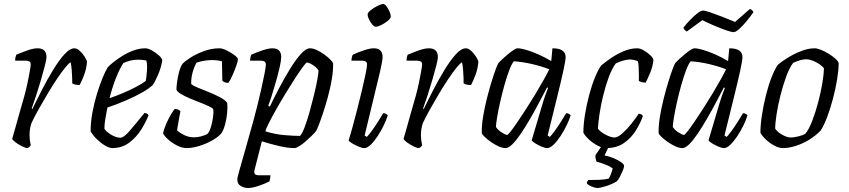

<svg xmlns="http://www.w3.org/2000/svg" viewBox="-20 -742 4254 962"><path d="M118 0Q109 0 91.5 -8.5Q74 -17 59 -28Q44 -39 41 -46Q45 -59 54 -91.5Q63 -124 75.5 -168Q88 -212 102 -261Q111 -293 118 -327Q125 -361 129.5 -386.5Q134 -412 134 -419Q134 -430 127 -434Q120 -438 109 -438H56Q56 -455 62 -468Q88 -479 117.5 -489.5Q147 -500 168 -500Q213 -500 213 -456Q213 -445 205 -413.5Q197 -382 185 -341Q173 -300 160.5 -261.5Q148 -223 139 -199L142 -195Q163 -239 190 -291.5Q217 -344 246 -391.5Q275 -439 302.5 -469.5Q330 -500 353 -500Q366 -500 380.5 -486.5Q395 -473 405 -456.5Q415 -440 416 -433Q413 -398 402 -368Q391 -338 379 -316Q355 -316 342 -324Q342 -332 341.5 -352.5Q341 -373 339 -395Q337 -417 334 -430Q324 -425 305.5 -402Q287 -379 264 -344.5Q241 -310 217.5 -270.5Q194 -231 173 -193.5Q152 -156 138 -126Q133 -112 130.5 -97Q128 -82 128 -64Q128 -42 134 -14Q132 -11 129 -7.5Q126 -4 118 0Z M542 0Q528 0 507.5 -12Q487 -24 466.5 -43.5Q446 -63 434 -84Q434 -129 443 -178Q452 -227 466 -272.5Q480 -318 494.5 -353Q509 -388 520 -405Q529 -415 549 -431Q569 -447 595 -463Q621 -479 650 -489.5Q679 -500 708 -500Q722 -500 741.5 -489Q761 -478 776.5 -464Q792 -450 793 -441Q789 -409 774 -372.5Q759 -336 746 -317Q728 -299 692 -278.5Q656 -258 610.5 -238.5Q565 -219 518 -203Q512 -172 507.5 -144.5Q503 -117 503 -97Q512 -82 537 -67Q562 -52 583 -52Q600 -52 628.5 -85Q657 -118 704 -176Q719 -175 724 -164Q711 -130 687 -92Q663 -54 627 -27Q591 0 542 0ZM529 -250Q561 -261 595.5 -275.5Q630 -290 660.5 -306Q691 -322 710 -336Q712 -345 713.5 -356Q715 -367 715 -374Q717 -392 717 -409.5Q717 -427 713 -439Q702 -441 691.5 -442Q681 -443 673 -443Q650 -443 631.5 -438Q613 -433 598 -426Q579 -397 560.5 -350Q542 -303 529 -250Z M915 0Q892 0 866 -13.5Q840 -27 820.5 -45Q801 -63 797 -75Q803 -100 814.5 -125.5Q826 -151 837.5 -170Q849 -189 855 -196Q874 -196 884 -185Q881 -168 876 -141.5Q871 -115 867 -89Q882 -75 904.5 -64.5Q927 -54 951 -54Q971 -54 988.5 -59Q1006 -64 1018 -70Q1029 -80 1036.5 -104.5Q1044 -129 1047.5 -155.5Q1051 -182 1048 -195Q1045 -201 1027 -209.5Q1009 -218 983 -228Q957 -238 931 -249Q905 -260 886 -271.5Q867 -283 864 -293Q864 -305 867 -329.5Q870 -354 877 -380.5Q884 -407 895 -423Q905 -434 932.5 -452Q960 -470 999 -485Q1038 -500 1081 -500Q1094 -500 1115.5 -489.5Q1137 -479 1154.5 -466Q1172 -453 1172 -444Q1172 -436 1164 -413Q1156 -390 1145 -365Q1134 -340 1124 -327Q1103 -327 1094 -338Q1093 -358 1093 -387.5Q1093 -417 1092 -435Q1081 -438 1068 -439.5Q1055 -441 1042 -441Q1016 -441 994 -436Q972 -431 965 -428Q955 -413 946 -382.5Q937 -352 938 -321Q948 -312 973 -302Q998 -292 1027.5 -280Q1057 -268 1082 -255Q1107 -242 1118 -227Q1121 -204 1118 -174.5Q1115 -145 1107.5 -117.5Q1100 -90 1090 -75Q1073 -55 1042.5 -38Q1012 -21 977.5 -10.5Q943 0 915 0Z M1223 200Q1204 200 1186.5 190Q1169 180 1169 157Q1169 148 1180.5 108Q1192 68 1209.5 6Q1227 -56 1248 -131Q1257 -163 1268 -207Q1279 -251 1289 -295.5Q1299 -340 1305.5 -373.5Q1312 -407 1312 -419Q1312 -438 1287 -438H1233Q1233 -445 1235 -454.5Q1237 -464 1239 -468Q1264 -479 1294.5 -489.5Q1325 -500 1345 -500Q1389 -500 1389 -456Q1389 -440 1381.5 -406.5Q1374 -373 1363 -334.5Q1352 -296 1341.5 -262.5Q1331 -229 1324 -213L1332 -208Q1352 -250 1378.5 -300.5Q1405 -351 1433 -396.5Q1461 -442 1487 -471Q1513 -500 1533 -500Q1549 -500 1568 -491Q1587 -482 1605 -469Q1623 -456 1635 -443.5Q1647 -431 1649 -425Q1650 -389 1642.5 -345Q1635 -301 1623 -257Q1611 -213 1598.5 -175.5Q1586 -138 1576.5 -114Q1567 -90 1564 -86Q1558 -78 1544 -64Q1530 -50 1513 -35Q1496 -20 1480 -10Q1464 0 1455 0Q1423 0 1379.5 -10Q1336 -20 1292 -34L1255 111Q1249 136 1275 136H1335Q1335 152 1330 167Q1306 179 1275 189.5Q1244 200 1223 200ZM1483 -61Q1494 -72 1506.5 -105Q1519 -138 1531 -181Q1543 -224 1553.5 -267Q1564 -310 1570 -343.5Q1576 -377 1576 -389Q1571 -398 1559.5 -407.5Q1548 -417 1536 -423Q1524 -429 1518 -429Q1514 -429 1498 -407.5Q1482 -386 1459 -350.5Q1436 -315 1411 -274Q1386 -233 1364 -194Q1342 -155 1327 -125.5Q1312 -96 1310 -84Q1357 -69 1405 -65Q1453 -61 1483 -61Z M1806 0Q1794 0 1776.5 -7.5Q1759 -15 1744 -24Q1729 -33 1727 -39Q1733 -57 1744 -97Q1755 -137 1768 -187Q1781 -237 1792.5 -285.5Q1804 -334 1811.5 -370.5Q1819 -407 1819 -419Q1819 -430 1812 -434Q1805 -438 1794 -438H1741Q1741 -446 1743 -455Q1745 -464 1748 -468Q1771 -479 1802 -489.5Q1833 -500 1853 -500Q1897 -500 1897 -456Q1897 -439 1884 -382.5Q1871 -326 1850.5 -243.5Q1830 -161 1807 -63L1818 -56Q1827 -65 1842.5 -86Q1858 -107 1873.5 -131.5Q1889 -156 1900 -175Q1908 -175 1914 -171.5Q1920 -168 1923 -164Q1916 -142 1903 -114.5Q1890 -87 1872.5 -60.5Q1855 -34 1837.5 -17Q1820 0 1806 0ZM1863 -608Q1855 -608 1845.5 -619Q1836 -630 1829 -644.5Q1822 -659 1822 -669Q1822 -679 1838 -691.5Q1854 -704 1872.5 -713Q1891 -722 1900 -722Q1908 -722 1916.5 -710.5Q1925 -699 1931.5 -684.5Q1938 -670 1938 -660Q1938 -650 1923.5 -638Q1909 -626 1891 -617Q1873 -608 1863 -608Z M2079 0Q2070 0 2052.5 -8.5Q2035 -17 2020 -28Q2005 -39 2002 -46Q2006 -59 2015 -91.5Q2024 -124 2036.5 -168Q2049 -212 2063 -261Q2072 -293 2079 -327Q2086 -361 2090.5 -386.5Q2095 -412 2095 -419Q2095 -430 2088 -434Q2081 -438 2070 -438H2017Q2017 -455 2023 -468Q2049 -479 2078.5 -489.5Q2108 -500 2129 -500Q2174 -500 2174 -456Q2174 -445 2166 -413.5Q2158 -382 2146 -341Q2134 -300 2121.5 -261.5Q2109 -223 2100 -199L2103 -195Q2124 -239 2151 -291.5Q2178 -344 2207 -391.5Q2236 -439 2263.5 -469.5Q2291 -500 2314 -500Q2327 -500 2341.5 -486.5Q2356 -473 2366 -456.5Q2376 -440 2377 -433Q2374 -398 2363 -368Q2352 -338 2340 -316Q2316 -316 2303 -324Q2303 -332 2302.5 -352.5Q2302 -373 2300 -395Q2298 -417 2295 -430Q2285 -425 2266.5 -402Q2248 -379 2225 -344.5Q2202 -310 2178.5 -270.5Q2155 -231 2134 -193.5Q2113 -156 2099 -126Q2094 -112 2091.5 -97Q2089 -82 2089 -64Q2089 -42 2095 -14Q2093 -11 2090 -7.5Q2087 -4 2079 0Z M2513 0Q2497 0 2477.5 -9Q2458 -18 2439.5 -31Q2421 -44 2408 -56.5Q2395 -69 2394 -75Q2393 -112 2400.5 -157.5Q2408 -203 2419.5 -248.5Q2431 -294 2443 -333Q2455 -372 2464.5 -397Q2474 -422 2478 -427Q2483 -433 2496 -445Q2509 -457 2524 -469.5Q2539 -482 2552.5 -491Q2566 -500 2573 -500Q2590 -500 2618.5 -491.5Q2647 -483 2679.5 -468.5Q2712 -454 2742 -436L2748 -500Q2814 -500 2814 -456Q2814 -439 2802 -384.5Q2790 -330 2769.5 -247.5Q2749 -165 2724 -63L2735 -56Q2744 -65 2759 -85.5Q2774 -106 2789.5 -130.5Q2805 -155 2817 -175Q2824 -175 2830.5 -171.5Q2837 -168 2839 -164Q2833 -143 2819.5 -115Q2806 -87 2789 -61Q2772 -35 2754 -17.5Q2736 0 2722 0Q2711 0 2693.5 -7.5Q2676 -15 2661.5 -24Q2647 -33 2644 -39L2696 -214Q2705 -245 2714 -270Q2723 -295 2726 -301L2721 -304Q2703 -270 2681.5 -229Q2660 -188 2636.5 -147.5Q2613 -107 2590.5 -73.5Q2568 -40 2548 -20Q2528 0 2513 0ZM2521 -66Q2525 -66 2539.5 -84.5Q2554 -103 2575 -134Q2596 -165 2619.5 -201.5Q2643 -238 2665.5 -275.5Q2688 -313 2705.5 -344.5Q2723 -376 2732 -395Q2690 -411 2644 -421.5Q2598 -432 2555 -435Q2544 -423 2531.5 -390Q2519 -357 2507 -314Q2495 -271 2485.5 -228.5Q2476 -186 2470.5 -152.5Q2465 -119 2465 -106Q2474 -91 2493.5 -78.5Q2513 -66 2521 -66Z M3017 0Q2999 0 2975.5 -12Q2952 -24 2932 -42Q2912 -60 2903 -77Q2903 -118 2911 -167.5Q2919 -217 2932 -266Q2945 -315 2961 -354Q2977 -393 2992 -414Q3009 -428 3038 -448.5Q3067 -469 3102.5 -484.5Q3138 -500 3173 -500Q3188 -500 3206.5 -489Q3225 -478 3239 -464.5Q3253 -451 3254 -442Q3251 -410 3238 -378.5Q3225 -347 3215 -328Q3204 -328 3195.5 -330.5Q3187 -333 3181 -336Q3181 -348 3181 -367.5Q3181 -387 3180 -406.5Q3179 -426 3176 -435Q3165 -440 3154.5 -442Q3144 -444 3137 -444Q3121 -444 3101 -438Q3081 -432 3065 -424Q3046 -398 3030 -355Q3014 -312 3002 -262.5Q2990 -213 2983.5 -169Q2977 -125 2976 -97Q2990 -79 3016.5 -66Q3043 -53 3058 -53Q3075 -53 3098 -73.5Q3121 -94 3143.5 -122Q3166 -150 3180 -172Q3195 -172 3201 -160Q3189 -126 3166 -88.5Q3143 -51 3106.5 -25.5Q3070 0 3017 0ZM2973 200Q2966 200 2954 196Q2942 192 2932 186.5Q2922 181 2920 176Q2921 170 2922.5 167.5Q2924 165 2927 160Q2959 160 2983.5 159Q3008 158 3030 153Q3037 142 3042 127.5Q3047 113 3050 103Q3042 94 3016 83.5Q2990 73 2969 68Q2968 64 2965 55Q2962 46 2964 34Q2976 18 2987.5 0Q2999 -18 3015 -37H3044L3009 37Q3032 41 3054.5 50.5Q3077 60 3092 70.5Q3107 81 3107 90Q3107 97 3100.5 112.5Q3094 128 3086 143.5Q3078 159 3071 166Q3047 181 3016.5 190.5Q2986 200 2973 200Z M3399 0Q3383 0 3363.5 -9Q3344 -18 3325.5 -31Q3307 -44 3294 -56.5Q3281 -69 3280 -75Q3279 -112 3286.5 -157.5Q3294 -203 3305.5 -248.5Q3317 -294 3329 -333Q3341 -372 3350.5 -397Q3360 -422 3364 -427Q3369 -433 3382 -445Q3395 -457 3410 -469.5Q3425 -482 3438.5 -491Q3452 -500 3459 -500Q3476 -500 3504.5 -491.5Q3533 -483 3565.5 -468.5Q3598 -454 3628 -436L3634 -500Q3700 -500 3700 -456Q3700 -439 3688 -384.5Q3676 -330 3655.5 -247.5Q3635 -165 3610 -63L3621 -56Q3630 -65 3645 -85.5Q3660 -106 3675.5 -130.5Q3691 -155 3703 -175Q3710 -175 3716.5 -171.5Q3723 -168 3725 -164Q3719 -143 3705.5 -115Q3692 -87 3675 -61Q3658 -35 3640 -17.5Q3622 0 3608 0Q3597 0 3579.5 -7.5Q3562 -15 3547.5 -24Q3533 -33 3530 -39L3582 -214Q3591 -245 3600 -270Q3609 -295 3612 -301L3607 -304Q3589 -270 3567.5 -229Q3546 -188 3522.5 -147.5Q3499 -107 3476.5 -73.5Q3454 -40 3434 -20Q3414 0 3399 0ZM3407 -66Q3411 -66 3425.5 -84.5Q3440 -103 3461 -134Q3482 -165 3505.5 -201.5Q3529 -238 3551.5 -275.5Q3574 -313 3591.5 -344.5Q3609 -376 3618 -395Q3576 -411 3530 -421.5Q3484 -432 3441 -435Q3430 -423 3417.5 -390Q3405 -357 3393 -314Q3381 -271 3371.5 -228.5Q3362 -186 3356.5 -152.5Q3351 -119 3351 -106Q3360 -91 3379.5 -78.5Q3399 -66 3407 -66ZM3656 -581Q3645 -581 3617.5 -590.5Q3590 -600 3557.5 -614Q3525 -628 3499 -641L3421 -584Q3417 -586 3411.5 -591.5Q3406 -597 3404 -603Q3419 -623 3438 -642.5Q3457 -662 3474.5 -675.5Q3492 -689 3502 -689Q3513 -689 3540.5 -679.5Q3568 -670 3601.5 -657Q3635 -644 3663 -632L3737 -697Q3745 -695 3749.5 -689.5Q3754 -684 3755 -681Q3739 -658 3720 -635Q3701 -612 3683.5 -596.5Q3666 -581 3656 -581Z M3902 0Q3883 0 3860.5 -12Q3838 -24 3818.5 -42Q3799 -60 3790 -77Q3790 -115 3797.5 -164.5Q3805 -214 3817.5 -264Q3830 -314 3846 -355Q3862 -396 3878 -418Q3894 -432 3925 -451.5Q3956 -471 3992.5 -485.5Q4029 -500 4061 -500Q4074 -500 4093 -492.5Q4112 -485 4131.5 -473Q4151 -461 4165 -448.5Q4179 -436 4182 -426Q4182 -392 4174.5 -345.5Q4167 -299 4154 -249.5Q4141 -200 4125 -157Q4109 -114 4092 -88Q4068 -63 4036 -43Q4004 -23 3968.5 -11.5Q3933 0 3902 0ZM3944 -53Q3956 -53 3979.5 -58.5Q4003 -64 4015 -72Q4033 -93 4049.5 -136Q4066 -179 4079.5 -230Q4093 -281 4100.5 -326.5Q4108 -372 4108 -400Q4101 -410 4085.5 -420.5Q4070 -431 4052 -438Q4034 -445 4020 -445Q3992 -445 3954 -427Q3935 -402 3919 -358Q3903 -314 3890.5 -264.5Q3878 -215 3871 -170Q3864 -125 3864 -97Q3878 -78 3901.5 -65.5Q3925 -53 3944 -53Z"/></svg>

Font: Texturina Extralight
Style: Italic
Weight: 200
Italic angle: -11°
Designer: Guillermo Torres Carreño
Foundry: Omnibus-Type
Version: Version 1.002; ttfautohint (v1.8.3)